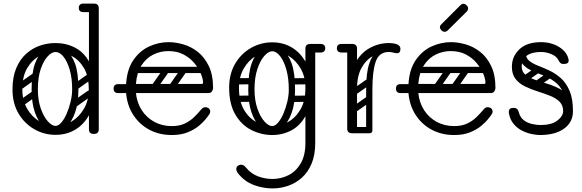

<svg xmlns="http://www.w3.org/2000/svg" viewBox="-20 -746 3258 1075"><path d="M291 9Q228 9 173 -22Q118 -53 84 -110Q50 -167 50 -245Q50 -314 70.5 -363.5Q91 -413 126 -444.5Q161 -476 203.5 -490.5Q246 -505 291 -505Q351 -505 401.5 -478.5Q452 -452 482 -395Q512 -338 512 -245Q512 -167 483 -110Q454 -53 404.5 -22Q355 9 291 9ZM291 -41Q340 -41 382 -66.5Q424 -92 450.5 -138Q477 -184 477 -246Q477 -319 450 -365Q423 -411 380.5 -433Q338 -455 291 -455Q245 -455 202.5 -433Q160 -411 132.5 -365Q105 -319 105 -246Q105 -184 131.5 -138Q158 -92 200.5 -66.5Q243 -41 291 -41ZM505 4Q478 4 478 -22V-700Q478 -726 505 -726Q533 -726 533 -700V-22Q533 4 505 4ZM387 -157Q378 -171 391 -181L468 -235Q483 -245 492 -231Q503 -216 489 -207L412 -152Q407 -148 399.5 -149Q392 -150 387 -157ZM394 -255Q385 -269 398 -279L475 -333Q490 -343 499 -329Q510 -314 496 -305L419 -250Q414 -246 406.5 -247Q399 -248 394 -255ZM81 -157Q71 -172 85 -181L162 -235Q177 -245 186 -231Q197 -216 183 -207L106 -152Q100 -148 93 -149Q86 -150 81 -157ZM81 -255Q71 -270 85 -279L162 -333Q177 -343 186 -329Q197 -314 183 -305L106 -250Q100 -246 93 -247Q86 -248 81 -255ZM288 -7Q254 -9 224 -36.5Q194 -64 175.5 -116.5Q157 -169 157 -245Q157 -338 175.5 -389Q194 -440 224 -460.5Q254 -481 288 -481L291 -455Q270 -455 247 -430.5Q224 -406 208 -359.5Q192 -313 192 -246Q192 -186 208 -139.5Q224 -93 247.5 -67Q271 -41 291 -41ZM288 -7 291 -41Q307 -41 323.5 -60Q340 -79 353.5 -110Q367 -141 375.5 -177Q384 -213 384 -246Q384 -308 370.5 -355Q357 -402 335.5 -428.5Q314 -455 291 -455L288 -481Q322 -481 352 -460.5Q382 -440 400.5 -389Q419 -338 419 -245Q419 -169 400.5 -116.5Q382 -64 352 -36.5Q322 -9 288 -7ZM531 -702Q529 -689 522 -685Q518 -678 497 -678H446Q434 -678 427 -685Q421 -691 421 -702Q421 -713 427 -719Q434 -726 446 -726H497Q508 -726 514 -724.5Q520 -723 521 -721Q525 -717 528 -712Q531 -707 531 -702Z M942 10Q872 10 816.5 -19.5Q761 -49 726.5 -102Q692 -155 686 -225H642Q616 -225 616 -250Q616 -275 642 -275H686Q691 -358 727 -410Q763 -462 815.5 -486Q868 -510 924 -510Q963 -510 1006.5 -497.5Q1050 -485 1087.5 -455.5Q1125 -426 1149 -376.5Q1173 -327 1173 -253Q1173 -245 1167 -235Q1161 -225 1147 -225H741Q747 -170 774 -128.5Q801 -87 844.5 -63.5Q888 -40 942 -40Q985 -40 1015 -54.5Q1045 -69 1066 -89.5Q1087 -110 1103 -129Q1109 -137 1115.5 -141.5Q1122 -146 1129 -146Q1133 -146 1138.5 -144.5Q1144 -143 1147 -141Q1157 -134 1157 -120Q1157 -114 1152 -106Q1147 -98 1129 -76Q1117 -61 1093 -41Q1069 -21 1031.5 -5.5Q994 10 942 10ZM741 -276H1109Q1117 -276 1117 -283Q1117 -303 1105 -332.5Q1093 -362 1069 -391.5Q1045 -421 1008.5 -440.5Q972 -460 922 -460Q878 -460 838.5 -440.5Q799 -421 772.5 -380.5Q746 -340 741 -276ZM1027 -372H1130V-337H1027ZM921 -366Q934 -356 925 -343L859 -249Q850 -235 834 -246Q821 -256 830 -269L896 -363Q900 -368 907 -369.5Q914 -371 921 -366ZM1019 -366Q1032 -356 1023 -343L957 -249Q948 -235 932 -246Q919 -256 928 -269L994 -363Q998 -368 1005 -369.5Q1012 -371 1019 -366ZM723 -259Q723 -276 740 -276H1072Q1089 -276 1089 -259Q1089 -241 1073 -241H741Q723 -241 723 -259ZM723 -355Q723 -372 740 -372H1072Q1089 -372 1089 -355Q1089 -337 1073 -337H741Q723 -337 723 -355Z M1506 309Q1453 309 1401.5 290Q1350 271 1313 225Q1303 212 1303 200Q1303 189 1312 182Q1320 176 1329 176Q1345 176 1357 192Q1386 227 1425 241.5Q1464 256 1506 256Q1552 256 1594 235.5Q1636 215 1663 170Q1690 125 1690 54V-474Q1690 -500 1718 -500Q1745 -500 1745 -474V54Q1745 122 1724.5 170.5Q1704 219 1669.5 249.5Q1635 280 1592.5 294.5Q1550 309 1506 309ZM1504 10Q1444 10 1388.5 -17.5Q1333 -45 1298 -104Q1263 -163 1263 -255Q1263 -333 1297 -390Q1331 -447 1386 -478Q1441 -509 1504 -509Q1568 -509 1617.5 -478Q1667 -447 1696 -390Q1725 -333 1725 -255Q1725 -163 1694.5 -104Q1664 -45 1614 -17.5Q1564 10 1504 10ZM1504 -40Q1550 -40 1592.5 -63Q1635 -86 1662.5 -133.5Q1690 -181 1690 -254Q1690 -316 1663.5 -362Q1637 -408 1595 -433.5Q1553 -459 1504 -459Q1456 -459 1413.5 -433.5Q1371 -408 1344.5 -362Q1318 -316 1318 -254Q1318 -181 1345 -133.5Q1372 -86 1415 -63Q1458 -40 1504 -40ZM1691 -476Q1691 -481 1694 -486Q1697 -491 1701 -495Q1703 -497 1708.5 -498.5Q1714 -500 1725 -500H1776Q1788 -500 1795 -493Q1801 -488 1801 -476Q1801 -465 1795 -459Q1788 -452 1776 -452H1725Q1704 -452 1700 -459Q1693 -463 1691 -476ZM1598 -193Q1600 -210 1615 -210L1709 -211Q1727 -209 1727 -193Q1727 -174 1711 -176L1616 -175Q1609 -175 1603.5 -179.5Q1598 -184 1598 -193ZM1605 -291Q1607 -308 1622 -308L1716 -309Q1734 -307 1734 -291Q1734 -272 1718 -274L1623 -273Q1616 -273 1610.5 -277.5Q1605 -282 1605 -291ZM1272 -193Q1274 -212 1289 -210L1383 -211Q1401 -209 1401 -193Q1401 -174 1385 -176L1290 -175Q1283 -175 1277.5 -179.5Q1272 -184 1272 -193ZM1272 -291Q1274 -310 1289 -308L1383 -309Q1401 -307 1401 -291Q1401 -272 1385 -274L1290 -273Q1283 -273 1277.5 -277.5Q1272 -282 1272 -291ZM1501 -6Q1467 -8 1437 -35.5Q1407 -63 1388.5 -115.5Q1370 -168 1370 -244Q1370 -337 1388.5 -389.5Q1407 -442 1437 -463.5Q1467 -485 1501 -485L1504 -459Q1483 -459 1460 -433Q1437 -407 1421 -359.5Q1405 -312 1405 -245Q1405 -185 1421 -138.5Q1437 -92 1460.5 -66Q1484 -40 1504 -40ZM1501 -6 1504 -40Q1520 -40 1536.5 -59Q1553 -78 1566.5 -109Q1580 -140 1588.5 -176Q1597 -212 1597 -245Q1597 -307 1583.5 -355.5Q1570 -404 1548.5 -431.5Q1527 -459 1504 -459L1501 -485Q1535 -485 1565 -463.5Q1595 -442 1613.5 -389.5Q1632 -337 1632 -244Q1632 -168 1613.5 -115.5Q1595 -63 1565 -35.5Q1535 -8 1501 -6Z M1936 -240Q1936 -331 1967 -389.5Q1998 -448 2049 -476.5Q2100 -505 2158 -505Q2179 -505 2197 -500Q2208 -497 2215 -490Q2222 -483 2222 -472Q2222 -448 2202 -448Q2195 -448 2182 -451.5Q2169 -455 2157 -455Q2111 -455 2070.5 -433.5Q2030 -412 2004.5 -366.5Q1979 -321 1979 -249ZM1951 0Q1924 0 1924 -26V-474Q1924 -500 1951 -500Q1979 -500 1979 -474V-26Q1979 0 1951 0ZM1976 -476Q1976 -470 1972.5 -465.5Q1969 -461 1967 -459Q1964 -456 1958.5 -454Q1953 -452 1942 -452H1891Q1879 -452 1872 -459Q1866 -465 1866 -476Q1866 -487 1872 -493Q1879 -500 1891 -500H1942Q1953 -500 1959 -498.5Q1965 -497 1966 -495Q1970 -491 1973 -486Q1976 -481 1976 -476ZM2046 0Q2030 0 2030 -16V-245Q2030 -338 2047 -389Q2064 -440 2092 -460.5Q2120 -481 2154 -481L2157 -455Q2102 -455 2083.5 -400.5Q2065 -346 2065 -246V-16Q2065 0 2049 0ZM1933 -17Q1933 -35 1951 -35H2047Q2065 -35 2065 -17Q2065 0 2046 0H1950Q1933 0 1933 -17ZM1979 -221Q1964 -210 1955 -224Q1951 -229 1950.5 -236Q1950 -243 1958 -249L2035 -303Q2050 -313 2060 -299Q2064 -293 2063.5 -286.5Q2063 -280 2056 -275ZM1977 -122Q1962 -111 1953 -125Q1949 -130 1948.5 -137Q1948 -144 1956 -150L2033 -204Q2048 -214 2058 -200Q2062 -194 2061.5 -187.5Q2061 -181 2054 -176Z M2523 10Q2453 10 2397.5 -19.5Q2342 -49 2307.5 -102Q2273 -155 2267 -225H2223Q2197 -225 2197 -250Q2197 -275 2223 -275H2267Q2272 -358 2308 -410Q2344 -462 2396.5 -486Q2449 -510 2505 -510Q2544 -510 2587.5 -497.5Q2631 -485 2668.5 -455.5Q2706 -426 2730 -376.5Q2754 -327 2754 -253Q2754 -245 2748 -235Q2742 -225 2728 -225H2322Q2328 -170 2355 -128.5Q2382 -87 2425.5 -63.5Q2469 -40 2523 -40Q2566 -40 2596 -54.5Q2626 -69 2647 -89.5Q2668 -110 2684 -129Q2690 -137 2696.5 -141.5Q2703 -146 2710 -146Q2714 -146 2719.5 -144.5Q2725 -143 2728 -141Q2738 -134 2738 -120Q2738 -114 2733 -106Q2728 -98 2710 -76Q2698 -61 2674 -41Q2650 -21 2612.5 -5.5Q2575 10 2523 10ZM2322 -276H2690Q2698 -276 2698 -283Q2698 -303 2686 -332.5Q2674 -362 2650 -391.5Q2626 -421 2589.5 -440.5Q2553 -460 2503 -460Q2459 -460 2419.5 -440.5Q2380 -421 2353.5 -380.5Q2327 -340 2322 -276ZM2608 -372H2711V-337H2608ZM2502 -366Q2515 -356 2506 -343L2440 -249Q2431 -235 2415 -246Q2402 -256 2411 -269L2477 -363Q2481 -368 2488 -369.5Q2495 -371 2502 -366ZM2600 -366Q2613 -356 2604 -343L2538 -249Q2529 -235 2513 -246Q2500 -256 2509 -269L2575 -363Q2579 -368 2586 -369.5Q2593 -371 2600 -366ZM2304 -259Q2304 -276 2321 -276H2653Q2670 -276 2670 -259Q2670 -241 2654 -241H2322Q2304 -241 2304 -259ZM2304 -355Q2304 -372 2321 -372H2653Q2670 -372 2670 -355Q2670 -337 2654 -337H2322Q2304 -337 2304 -355ZM2485 -574Q2479 -568 2470 -568Q2460 -568 2452 -576Q2443 -585 2443 -594Q2443 -602 2450 -609L2557 -716Q2566 -725 2575 -725Q2584 -725 2593 -716Q2601 -708 2601 -698Q2601 -689 2592 -680Z M3003 10Q2984 10 2957 4.5Q2930 -1 2903 -14.5Q2876 -28 2855.5 -52.5Q2835 -77 2829 -114Q2829 -116 2829 -117.5Q2829 -119 2829 -120Q2829 -142 2854 -142H2857Q2879 -142 2885 -117Q2892 -89 2912 -73.5Q2932 -58 2958 -52Q2984 -46 3007 -46Q3068 -46 3100.5 -71Q3133 -96 3133 -124Q3133 -157 3112.5 -177Q3092 -197 3059 -210Q3026 -223 2989.5 -234.5Q2953 -246 2920 -262Q2887 -278 2866.5 -304Q2846 -330 2846 -372Q2846 -430 2888 -470Q2930 -510 3009 -510Q3066 -510 3109.5 -483.5Q3153 -457 3163 -415Q3164 -413 3164 -408Q3164 -388 3139 -388H3134Q3123 -388 3117 -394Q3111 -400 3106 -410Q3096 -431 3067 -443Q3038 -455 3009 -455Q2958 -455 2929.5 -434.5Q2901 -414 2901 -374Q2901 -345 2921.5 -328Q2942 -311 2975 -299.5Q3008 -288 3044.5 -277Q3081 -266 3114 -248.5Q3147 -231 3167.5 -201.5Q3188 -172 3188 -123Q3188 -62 3138.5 -26Q3089 10 3003 10ZM3153 -123Q3153 -189 3134 -228Q3115 -267 3085 -289Q3055 -311 3021 -324Q2987 -337 2957 -350.5Q2927 -364 2908 -385Q2889 -406 2889 -445L2924 -447Q2924 -421 2943 -405.5Q2962 -390 2992 -378.5Q3022 -367 3056 -351Q3090 -335 3120 -308.5Q3150 -282 3169 -237.5Q3188 -193 3188 -123ZM3002 -363Q3008 -356 3006 -349.5Q3004 -343 2998 -339L2938 -297Q2923 -287 2912 -300Q2902 -313 2917 -325L2977 -367Q2991 -377 3002 -363ZM3073 -337Q3078 -330 3076.5 -323.5Q3075 -317 3068 -313L3008 -271Q2994 -261 2983 -274Q2972 -288 2988 -299L3048 -341Q3061 -351 3073 -337Z"/></svg>

Font: Agu Display
Style: Regular
Weight: 400
Designer: Oluwaseun Badejo
Version: Version 1.103